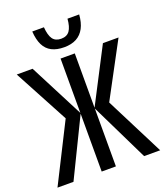

<svg xmlns="http://www.w3.org/2000/svg" viewBox="-168 -1031 976 1140"><g transform="rotate(-20 320.5 -461.0)"><path d="M182.6 -370.1 -1.5 -713.9H98.6L275.4 -370.6V-713.9H365.2V-370.6L543 -713.9H641.6L457.5 -370.1L645 0H543.5L365.2 -365.7V0H275.4V-365.7L97.2 0H-3.9ZM468.8 -922.4Q465.3 -872.1 447.3 -837.9Q429.2 -803.7 397.5 -786.6Q365.7 -769.5 319.8 -769.5Q272.9 -769.5 241.2 -785.9Q209.5 -802.2 192.6 -836.2Q175.8 -870.1 172.4 -922.4H246.1Q250 -870.1 267.1 -846.7Q284.2 -823.2 319.8 -823.2Q356.4 -823.2 373.8 -847.7Q391.1 -872.1 395 -922.4Z"/></g></svg>

Font: Open Sans Condensed Medium
Style: Regular
Weight: 500
Width: 3
Designer: Monotype Design Team
Foundry: Monotype Imaging Inc.
Version: Version 3.000